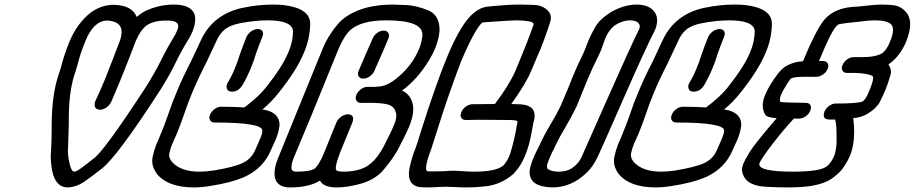

<svg xmlns="http://www.w3.org/2000/svg" viewBox="-20 -820 4002 840"><path d="M305 -69Q315 -70 333 -83Q344 -90 389 -126Q433 -155 620 -442Q658 -503 686 -559Q711 -610 745 -666Q750 -674 756 -689Q760 -698 760 -705Q760 -730 713 -730H702Q658 -730 627.5 -712.5Q597 -695 573 -638Q546 -566 503 -460Q484 -415 466 -373Q458 -358 444.5 -349Q431 -340 418 -340Q402 -340 396 -351Q394 -356 394 -362Q394 -368 396 -375Q417 -420 438 -470Q471 -553 502 -635Q512 -661 512 -680Q512 -720 466 -728Q457 -730 450 -730Q390 -730 354 -641Q332 -589 318 -533Q311 -508 305 -491Q281 -415 281 -301V-275Q280 -228 278 -180Q277 -171 277 -162Q277 -134 285 -101.5Q293 -69 305 -69ZM276 0Q225 0 209 -69Q202 -106 202 -137Q202 -147 203 -157Q206 -202 206 -248V-266Q206 -399 234 -486Q239 -500 246 -523Q259 -576 284 -638Q318 -719 377 -765Q424 -799 478 -799L502 -797Q561 -789 578 -746Q597 -762 618 -773Q678 -800 741 -800Q814 -800 831 -758Q834 -747 834 -735Q834 -711 822 -682Q815 -665 807 -652Q776 -602 752 -553Q724 -494 681 -426Q494 -136 425 -82Q370 -39 344 -22Q311 -1 276 0Z M995 -419Q975 -419 972 -435Q971 -438 971 -441Q971 -447 974 -454L978 -461Q996 -491 1009 -525Q1020 -550 1028 -578Q1042 -618 1059 -660Q1067 -675 1080.5 -684Q1094 -693 1109 -693Q1124 -692 1129 -682Q1131 -678 1131 -673Q1131 -667 1128 -660L1127 -657Q1113 -622 1099 -583Q1091 -554 1079 -526Q1063 -486 1040 -446Q1022 -419 995 -419ZM826 0Q716 -1 668 -57Q646 -86 646 -116Q646 -126 648 -135Q654 -163 665 -191L674 -211Q703 -280 717.5 -324Q732 -368 752 -415Q778 -479 815 -550L859 -644Q912 -758 1042 -786H1043Q1109 -800 1173 -800Q1196 -800 1220 -798Q1337 -784 1337 -716V-712Q1335 -648 1310 -590Q1279 -514 1200 -415Q1167 -373 1128 -341L1145 -338Q1203 -323 1203 -273V-271Q1199 -240 1186 -209L1166 -165Q1134 -86 1052 -47Q991 -20 897 -6Q860 0 826 0ZM853 -69Q881 -69 914 -74Q1005 -89 1043 -107.5Q1081 -126 1097 -165L1116 -208Q1128 -235 1128 -249Q1127 -284 919 -284Q905 -284 899 -294Q896 -299 896 -305Q896 -311 899 -318Q905 -333 919 -343Q933 -353 947 -353Q1005 -353 1049 -350Q1112 -397 1144 -438Q1217 -530 1242 -592Q1262 -639 1262 -685Q1257 -731 1150 -731Q1095 -731 1028 -718Q984 -709 962 -690Q940 -671 927 -641L882 -545Q846 -475 821 -415Q803 -372 788 -327.5Q773 -283 754 -236L733 -189Q725 -169 721 -150Q720 -146 720 -142Q720 -127 733 -111Q771 -69 853 -69Z M1453 0Q1395 0 1380 -30Q1333 0 1248 0Q1205 0 1188 -28Q1181 -43 1181 -62Q1181 -90 1196 -127L1393 -610Q1412 -658 1454.5 -710.5Q1497 -763 1585 -787Q1638 -800 1697 -800Q1711 -800 1756 -798Q1801 -796 1853 -775Q1903 -754 1903 -690V-685Q1900 -649 1884 -609Q1874 -584 1858 -558Q1806 -472 1739 -424Q1777 -406 1786 -363Q1788 -353 1788 -342Q1788 -310 1770 -266Q1761 -244 1737 -197L1736 -196Q1708 -133 1650 -68Q1613 -31 1556 -15.5Q1499 0 1453 0ZM1482 -69Q1525 -69 1558 -80Q1623 -100 1670 -202L1681 -224Q1696 -253 1706 -279Q1714 -299 1714 -316Q1714 -321 1713 -326H1712Q1706 -357 1672 -364Q1646 -370 1598 -370H1558Q1544 -370 1539 -381Q1536 -386 1536 -392Q1536 -398 1539 -405Q1545 -419 1559 -429.5Q1573 -440 1587 -440H1620L1631 -441Q1670 -441 1715 -477Q1782 -531 1813 -605Q1824 -631 1828 -663V-669Q1828 -731 1670 -731Q1560 -731 1512 -688Q1485 -663 1459 -601Q1401 -460 1347 -326L1267 -134Q1255 -105 1255 -88Q1255 -82 1257 -77Q1262 -69 1277 -69Q1336 -69 1356 -82Q1376 -98 1399 -154L1452 -285Q1459 -300 1473.5 -310Q1488 -320 1502 -320Q1525 -319 1525 -300Q1525 -294 1522 -285L1472 -163Q1449 -105 1449 -85Q1449 -79 1451 -76Q1456 -69 1482 -69ZM1569 -476Q1555 -476 1549 -486Q1546 -491 1546 -497Q1546 -503 1549 -510Q1566 -551 1580.5 -583.5Q1595 -616 1610 -651Q1616 -666 1630 -676Q1644 -686 1659 -686Q1673 -686 1679 -676Q1682 -671 1682 -665Q1682 -659 1679 -651Q1664 -614 1649.5 -582Q1635 -550 1618 -510Q1612 -496 1598 -486Q1584 -476 1569 -476Z M2054 -69Q2153 -69 2183 -97Q2198 -113 2208 -137Q2213 -149 2221 -178Q2235 -230 2240 -267Q2244 -281 2244 -287Q2244 -289 2243 -290L2242 -291Q2231 -295 2213 -295L2071 -296L2018 -295Q2004 -295 1998 -305Q1995 -310 1995 -315Q1995 -322 1999 -330Q2004 -344 2018.5 -354Q2033 -364 2047 -364L2145 -365Q2206 -445 2235 -510Q2295 -654 2315 -714L2316 -716H2314Q2312 -729 2245 -731Q2213 -731 2092 -722Q2083 -718 2064 -688Q2035 -641 1997 -551Q1939 -398 1898 -266L1866 -166Q1844 -109 1844 -85Q1844 -75 1849 -71Q1856 -70 1869 -70Q1897 -70 1924 -71Q1946 -73 1961 -73Q1981 -73 2005.5 -71Q2030 -69 2054 -69ZM2024 0Q1998 0 1974 -1.5Q1950 -3 1932 -3L1899 -2Q1869 0 1846 0Q1819 0 1803 -4Q1803 -5 1802 -5Q1769 -17 1769 -59Q1769 -66 1770 -75Q1777 -116 1794 -162L1795 -163Q1804 -187 1826 -259Q1886 -448 1935 -568Q1999 -723 2056 -766Q2085 -789 2114 -791L2143 -794Q2205 -800 2256 -800Q2275 -800 2316 -798.5Q2357 -797 2381 -769Q2390 -757 2390 -741Q2390 -731 2386 -720Q2363 -650 2345 -606L2331 -574L2304 -510Q2282 -456 2217 -365Q2233 -365 2245 -364Q2319 -364 2319 -314Q2319 -299 2313 -281V-280L2308 -253Q2297 -185 2276 -136Q2259 -94 2228 -61Q2227 -61 2227 -60Q2174 -13 2106 -5Q2064 0 2024 0Z M2396 0Q2297 -3 2297 -66Q2297 -72 2298 -79Q2303 -104 2314 -129Q2320 -145 2327.5 -159Q2335 -173 2340 -184Q2361 -230 2387 -273Q2413 -316 2432 -355L2466 -435L2483 -478Q2504 -530 2530 -582L2538 -600Q2542 -610 2546 -621Q2550 -632 2555 -644Q2565 -668 2584 -701.5Q2603 -735 2651 -766Q2710 -800 2766 -800Q2823 -800 2846 -764Q2855 -749 2855 -731Q2855 -711 2845 -687Q2811 -624 2697 -364Q2611 -168 2596 -136Q2575 -92 2549 -67Q2482 0 2396 0ZM2424 -69Q2459 -69 2480 -83Q2513 -104 2527 -139Q2537 -163 2629 -369Q2740 -620 2776 -692Q2779 -699 2779 -705Q2779 -711 2776 -715Q2766 -731 2737 -731Q2706 -731 2675.5 -712.5Q2645 -694 2627 -649L2609 -599L2598 -575Q2572 -524 2550 -471L2502 -353Q2479 -306 2453.5 -263.5Q2428 -221 2409 -181Q2404 -168 2396 -155L2382 -123Q2374 -105 2373 -92V-89Q2373 -79 2387 -76V-75Q2404 -69 2424 -69Z M3015 -419Q2995 -419 2992 -435Q2991 -438 2991 -441Q2991 -447 2994 -454L2998 -461Q3016 -491 3029 -525Q3040 -550 3048 -578Q3062 -618 3079 -660Q3087 -675 3100.5 -684Q3114 -693 3129 -693Q3144 -692 3149 -682Q3151 -678 3151 -673Q3151 -667 3148 -660L3147 -657Q3133 -622 3119 -583Q3111 -554 3099 -526Q3083 -486 3060 -446Q3042 -419 3015 -419ZM2846 0Q2736 -1 2688 -57Q2666 -86 2666 -116Q2666 -126 2668 -135Q2674 -163 2685 -191L2694 -211Q2723 -280 2737.5 -324Q2752 -368 2772 -415Q2798 -479 2835 -550L2879 -644Q2932 -758 3062 -786H3063Q3129 -800 3193 -800Q3216 -800 3240 -798Q3357 -784 3357 -716V-712Q3355 -648 3330 -590Q3299 -514 3220 -415Q3187 -373 3148 -341L3165 -338Q3223 -323 3223 -273V-271Q3219 -240 3206 -209L3186 -165Q3154 -86 3072 -47Q3011 -20 2917 -6Q2880 0 2846 0ZM2873 -69Q2901 -69 2934 -74Q3025 -89 3063 -107.5Q3101 -126 3117 -165L3136 -208Q3148 -235 3148 -249Q3147 -284 2939 -284Q2925 -284 2919 -294Q2916 -299 2916 -305Q2916 -311 2919 -318Q2925 -333 2939 -343Q2953 -353 2967 -353Q3025 -353 3069 -350Q3132 -397 3164 -438Q3237 -530 3262 -592Q3282 -639 3282 -685Q3277 -731 3170 -731Q3115 -731 3048 -718Q3004 -709 2982 -690Q2960 -671 2947 -641L2902 -545Q2866 -475 2841 -415Q2823 -372 2808 -327.5Q2793 -283 2774 -236L2753 -189Q2745 -169 2741 -150Q2740 -146 2740 -142Q2740 -127 2753 -111Q2791 -69 2873 -69Z M3450 -69Q3507 -69 3547 -75Q3587 -81 3603 -97Q3619 -113 3630 -139Q3638 -160 3640 -195V-223Q3640 -275 3634 -297H3607Q3584 -298 3584 -316Q3584 -323 3587 -332Q3594 -347 3608 -357Q3622 -367 3636 -367Q3732 -367 3754 -376Q3767 -384 3781 -418Q3800 -462 3800 -479Q3800 -486 3796 -488Q3776 -499 3721 -501H3710Q3698 -501 3685 -501Q3672 -501 3666 -511Q3663 -516 3663 -522Q3663 -528 3666 -535Q3672 -550 3686 -560Q3700 -570 3714 -570H3750Q3813 -570 3841 -588Q3860 -603 3874 -638Q3887 -669 3887 -689Q3887 -703 3880 -712Q3862 -731 3808 -731Q3779 -731 3747 -726Q3663 -718 3648 -713L3644 -710Q3621 -694 3563 -553H3581Q3595 -553 3601 -543Q3604 -538 3604 -532Q3604 -526 3601 -519Q3595 -504 3580.5 -494Q3566 -484 3552 -484H3499Q3459 -484 3443 -478Q3438 -476 3426 -457Q3403 -421 3396 -403Q3392 -393 3392 -385Q3392 -379 3394 -374Q3412 -371 3505 -370Q3519 -370 3525 -361Q3528 -356 3528 -350Q3528 -344 3525 -336Q3519 -321 3505.5 -311.5Q3492 -302 3477 -301H3453Q3409 -254 3360.5 -191Q3312 -128 3303 -107Q3302 -104 3302 -101Q3302 -69 3450 -69ZM3422 0Q3380 0 3329 -3Q3239 -8 3227 -69Q3226 -73 3226 -77Q3226 -88 3232 -104Q3238 -119 3259.5 -154.5Q3281 -190 3378 -303Q3335 -306 3328 -318Q3317 -337 3317 -359Q3317 -379 3326 -401Q3340 -435 3361 -466L3362 -467L3367 -476H3368Q3396 -520 3426.5 -535Q3457 -550 3493 -552Q3549 -687 3585 -732Q3632 -789 3731 -791Q3809 -800 3837 -800Q3854 -800 3886.5 -797.5Q3919 -795 3945 -766Q3962 -746 3962 -714Q3962 -683 3945 -639Q3918 -575 3871 -541Q3869 -539 3867 -538Q3878 -522 3878 -505Q3878 -496 3874 -486Q3865 -455 3854 -427Q3846 -408 3830.5 -376.5Q3815 -345 3770 -319Q3744 -306 3713 -303Q3717 -272 3717 -245Q3717 -183 3698 -137Q3691 -120 3674 -93Q3657 -66 3622.5 -41Q3588 -16 3526 -6Q3483 0 3422 0Z"/></svg>

Font: Bubblez Graffiti
Style: Italic
Weight: 400
Italic angle: -22.5°
Designer: GGBotNet
Foundry: GGBotNet
Version: 1.00